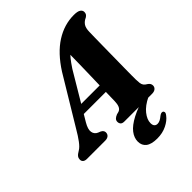

<svg xmlns="http://www.w3.org/2000/svg" viewBox="-285 -861 1233 1233"><g transform="rotate(-45 332.0 -244.0)"><path d="M561 -27 567 -3Q511.5 23.5 483.8 58.8Q456 94 456 126Q456 144 464 152.8Q472 161.5 485.5 161.5Q498 161.5 510.2 155Q522.5 148.5 534 138.5Q542 132.5 548.8 130Q555.5 127.5 562 129.5Q569 131.5 571 140.2Q573 149 561.5 163Q542 189.5 504 208.2Q466 227 417.5 227Q365.5 227 340 207.5Q314.5 188 314.5 152Q314.5 118 338.8 86.2Q363 54.5 417.2 25.8Q471.5 -3 561 -27ZM166.5 -171Q142.5 -130.5 146.8 -105Q151 -79.5 175 -69L192.5 -62Q203.5 -56 207.8 -49Q212 -42 212 -34.5Q212 -18.5 201 -9.2Q190 0 171 0H6Q-12 0 -21.2 -7.8Q-30.5 -15.5 -30.5 -29Q-30.5 -42 -23.2 -52.2Q-16 -62.5 6.5 -75.5Q25 -86 47 -115.5Q69 -145 91.5 -184L288 -509.5Q354.5 -613.5 433 -663.5Q511.5 -713.5 598.5 -713.5Q633 -713.5 647 -703.8Q661 -694 661 -679Q661 -668.5 656.5 -661Q652 -653.5 641.5 -647Q619 -637.5 606.2 -619.2Q593.5 -601 593 -565.5Q592.5 -548 592 -519.5Q591.5 -491 591 -455.8Q590.5 -420.5 590 -382Q589.5 -343.5 589 -305.5Q588.5 -267.5 588 -234.5Q587.5 -201.5 587.5 -177Q587.5 -152.5 587.5 -140.5Q588 -119.5 589.8 -105.8Q591.5 -92 598.5 -82.5Q605.5 -73 622 -63.5Q639 -51.5 639 -33.5Q639 -19 627.8 -9.5Q616.5 0 596.5 0H345.5Q326.5 0 319 -8.8Q311.5 -17.5 311.5 -30Q311.5 -43 319.5 -51.2Q327.5 -59.5 343.5 -66L362.5 -71Q379 -77 386 -94Q393 -111 393.5 -136.5Q394 -154 394.5 -181.8Q395 -209.5 396 -243.8Q397 -278 397.8 -316.2Q398.5 -354.5 399.8 -393.5Q401 -432.5 401.5 -469Q402 -505.5 402.5 -537Q403 -568.5 403 -591.5L445 -580.5Q433.5 -575 419.8 -564.2Q406 -553.5 388.8 -532.5Q371.5 -511.5 347.5 -475ZM153.5 -218.5 164.5 -276H449L444 -218.5Z"/></g></svg>

Font: Fraunces ExtraBold
Style: Italic
Weight: 800
Italic angle: -16°
Version: Version 1.000;[b76b70a41]